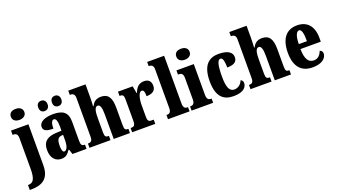

<svg xmlns="http://www.w3.org/2000/svg" viewBox="-98 -1463 4224 2394"><g transform="rotate(-20 2014.5 -265.5)"><path d="M157 -625C204 -625 247 -649 247 -698C247 -749 204 -771 157 -771C107 -771 68 -749 68 -698C68 -649 107 -625 157 -625ZM-22 240H-3C140 240 242 187 242 8V-536H11V-480H14C49 -480 78 -471 78 -414V-3C78 133 46 174 -16 174H-22Z M673 -621C702 -621 734 -639 734 -689C734 -740 702 -758 673 -758C640 -758 610 -740 610 -689C610 -639 640 -621 673 -621ZM489 -621C520 -621 552 -639 552 -689C552 -740 520 -758 489 -758C458 -758 428 -740 428 -689C428 -639 458 -621 489 -621ZM482 10C541 10 564 -11 602 -64H611L631 0H818V-56H815C777 -56 765 -72 765 -126V-380C765 -505 701 -550 573 -550C471 -550 385 -518 385 -446C385 -398 427 -378 516 -378C516 -448 533 -486 559 -486C588 -486 602 -449 602 -374V-320L534 -317C411 -312 350 -263 350 -154C350 -42 410 10 482 10ZM548 -64C526 -64 516 -95 516 -150C516 -221 531 -256 578 -262L603 -265V-191C603 -115 581 -64 548 -64Z M857 0H1136V-56H1133C1096 -56 1081 -65 1081 -121V-306C1081 -384 1087 -459 1132 -459C1166 -459 1179 -410 1179 -325V0H1394V-56H1391C1354 -56 1342 -65 1342 -126V-357C1342 -492 1300 -550 1207 -550C1134 -550 1103 -511 1083 -472H1076C1078 -500 1081 -550 1081 -599V-760H852V-704H865C878 -704 917 -697 917 -645V-124C917 -65 892 -56 860 -56H857Z M1423 0H1730V-56H1700C1669 -56 1650 -64 1650 -123V-277C1650 -359 1671 -446 1710 -446C1741 -446 1746 -416 1746 -361C1820 -361 1870 -389 1870 -455C1870 -509 1844 -548 1779 -548C1714 -548 1675 -514 1647 -439H1643L1625 -536H1430V-480H1434C1470 -480 1486 -471 1486 -412V-128C1486 -65 1465 -56 1427 -56H1423Z M1899 0H2185V-56H2177C2146 -56 2124 -71 2124 -127V-760H1899V-704H1909C1922 -704 1961 -697 1961 -645V-127C1961 -71 1939 -56 1909 -56H1899Z M2351 -625C2399 -625 2440 -649 2440 -698C2440 -749 2399 -771 2351 -771C2301 -771 2263 -749 2263 -698C2263 -649 2301 -625 2351 -625ZM2212 0H2498V-56H2489C2458 -56 2436 -71 2436 -127V-536H2206V-480H2221C2251 -480 2274 -465 2274 -413V-129C2274 -72 2253 -56 2221 -56H2212Z M2769 10C2911 10 2946 -53 2946 -103C2946 -124 2933 -139 2916 -148C2897 -100 2858 -65 2804 -65C2738 -65 2713 -134 2713 -267C2713 -436 2736 -486 2772 -486C2804 -486 2814 -424 2814 -353C2930 -353 2947 -402 2947 -444C2947 -499 2903 -550 2767 -550C2645 -550 2549 -483 2549 -266C2549 -59 2636 10 2769 10Z M2994 0H3273V-56H3270C3233 -56 3218 -65 3218 -121V-306C3218 -384 3224 -459 3269 -459C3303 -459 3316 -410 3316 -325V0H3531V-56H3528C3491 -56 3479 -65 3479 -126V-357C3479 -492 3437 -550 3344 -550C3271 -550 3240 -511 3220 -472H3213C3215 -500 3218 -550 3218 -599V-760H2989V-704H3002C3015 -704 3054 -697 3054 -645V-124C3054 -65 3029 -56 2997 -56H2994Z M3819 10C3953 10 4004 -54 4004 -109C4004 -133 3988 -149 3968 -155C3949 -105 3918 -67 3861 -67C3789 -67 3752 -125 3750 -257H4020V-308C4020 -466 3940 -550 3809 -550C3667 -550 3586 -453 3586 -265C3586 -91 3661 10 3819 10ZM3860 -322H3752C3752 -426 3778 -483 3813 -483C3846 -483 3861 -423 3860 -322Z"/></g></svg>

Font: Noto Serif Georgian ExtraCondensed Black
Style: Regular
Weight: 900
Width: 2
Designer: Monotype Design Team, Akaki Razmadze
Foundry: Google LLC
Version: Version 2.003